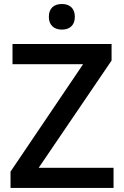

<svg xmlns="http://www.w3.org/2000/svg" viewBox="-20 -932 615 952"><path d="M543 -100.1V0H32.2V-81.1L392.1 -613.8H42V-713.9H533.2V-631.8L171.9 -100.1ZM222.2 -848.1Q222.2 -878.9 239 -895.5Q255.9 -912.1 287.1 -912.1Q317.4 -912.1 334.2 -895.5Q351.1 -878.9 351.1 -848.1Q351.1 -818.8 334.2 -802Q317.4 -785.2 287.1 -785.2Q256.3 -785.2 239.3 -802Q222.2 -818.8 222.2 -848.1Z"/></svg>

Font: Open Sans
Style: SemiBold
Weight: 600
Foundry: Ascender Corporation
Version: Version 1.10